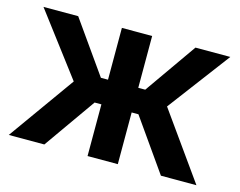

<svg xmlns="http://www.w3.org/2000/svg" viewBox="-81 -668 986 790"><g transform="rotate(15 412.0 -273.0)"><path d="M12.2 0 213.4 -281.7 13.7 -545.9H161.6L317.4 -325.2H347.7V-545.9H476.6V-325.2H506.3L661.1 -545.9H809.6L610.8 -281.7L811.5 0H660.2L505.4 -220.2H476.6V0H347.7V-220.2H318.8L163.6 0Z"/></g></svg>

Font: Inter Tight SemiBold
Style: Regular
Weight: 600
Designer: Rasmus Andersson
Foundry: rsms
Version: Version 3.004; ttfautohint (v1.8.4.7-5d5b)